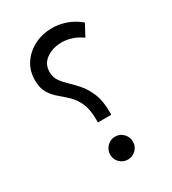

<svg xmlns="http://www.w3.org/2000/svg" viewBox="-165 -752 749 838"><g transform="rotate(-30 209.5 -332.5)"><path d="M51.8 -503.4Q51.8 -551.3 76.4 -587.4Q101.1 -623.5 141.6 -643.6Q182.1 -663.6 229.5 -663.6Q264.2 -663.6 299.3 -651.6Q334.5 -639.6 366.7 -612.8L335.4 -554.2Q311.5 -571.8 285.4 -580.1Q259.3 -588.4 234.4 -588.4Q190.4 -588.4 157.7 -565.9Q125 -543.5 125 -502Q125 -475.1 139.2 -455.3Q153.3 -435.5 174.3 -416Q195.3 -396.5 216.1 -371.6Q236.8 -346.7 251 -310.8Q265.1 -274.9 265.1 -221.7V-206.5H197.8V-221.7Q197.8 -273.4 183.1 -305.2Q168.5 -336.9 146.7 -357.4Q125 -377.9 103 -396.2Q81.1 -414.6 66.4 -439Q51.8 -463.4 51.8 -503.4ZM173.8 -57.6Q173.8 -81.5 190.9 -98.6Q208 -115.7 231.4 -115.7Q254.9 -115.7 271.7 -98.6Q288.6 -81.5 288.6 -57.6Q288.6 -34.2 271.7 -17.3Q254.9 -0.5 231.4 -0.5Q207.5 -0.5 190.7 -16.8Q173.8 -33.2 173.8 -57.6Z"/></g></svg>

Font: Vazirmatn FD NL Light
Style: Regular
Weight: 300
Designer: Saber Rastikerdar
Foundry: Saber Rastikerdar
Version: Version 33.003